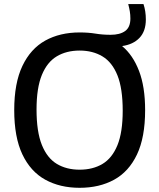

<svg xmlns="http://www.w3.org/2000/svg" viewBox="-20 -908 778 938"><path d="M369 9.5Q273 9.5 201 -30.2Q129 -70 89.2 -154Q49.5 -238 49.5 -370Q49.5 -502 89.5 -586Q129.5 -670 201.2 -709.8Q273 -749.5 369 -749.5Q411.5 -749.5 446.2 -743.8Q481 -738 520.5 -738Q566 -738 591.5 -756.5Q617 -775 617 -817.5Q617 -836 614.2 -852.5Q611.5 -869 606.5 -888H681Q692.5 -853.5 692.5 -813Q692.5 -755.5 661.5 -723Q630.5 -690.5 576.5 -683Q629.5 -639 659.2 -561.5Q689 -484 689 -370Q689 -237 649.2 -153.2Q609.5 -69.5 537.5 -30Q465.5 9.5 369 9.5ZM369 -79Q433.5 -79 480.8 -107.2Q528 -135.5 553.8 -198.8Q579.5 -262 579.5 -367Q579.5 -475.5 553.8 -539.8Q528 -604 480.5 -632.5Q433 -661 369 -661Q305 -661 257.8 -633Q210.5 -605 184.5 -541.8Q158.5 -478.5 158.5 -373Q158.5 -264.5 184.5 -200Q210.5 -135.5 257.8 -107.2Q305 -79 369 -79Z"/></svg>

Font: Encode Sans Md
Style: Regular
Weight: 500
Designer: Multiple Designers
Foundry: Impallari Type
Version: Version 3.002; ttfautohint (v1.8.3) -l 8 -r 50 -G 200 -x 14 